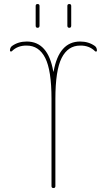

<svg xmlns="http://www.w3.org/2000/svg" viewBox="-20 -950 540 970"><path d="M320.3 -820.3V-919.9Q320.3 -929.7 330.1 -929.7Q339.8 -929.7 339.8 -919.9V-820.3Q339.8 -809.6 330.1 -809.6Q320.3 -809.6 320.3 -820.3ZM160.2 -820.3V-919.9Q160.2 -929.7 169.9 -929.7Q179.7 -929.7 179.7 -919.9V-820.3Q179.7 -809.6 169.9 -809.6Q160.2 -809.6 160.2 -820.3ZM40 -691.4Q38.1 -689.5 34.2 -689.9Q30.3 -690.4 30.3 -694.3Q30.3 -710 41 -717.8Q72.3 -740.2 115.2 -740.2Q222.7 -740.2 249 -589.8Q249 -587.9 250 -587.9Q251 -587.9 251 -589.8Q278.3 -740.2 384.8 -740.2Q427.7 -740.2 459 -717.8Q469.7 -710 469.7 -694.3Q469.7 -690.4 466.3 -689.5Q462.9 -688.5 460 -691.4Q430.7 -720.7 384.8 -719.7Q323.2 -719.7 291.5 -657.2Q259.8 -594.7 259.8 -450.2V-9.8Q259.8 0 250 0Q240.2 0 240.2 -9.8V-450.2Q240.2 -594.7 208.5 -657.2Q176.8 -719.7 115.2 -719.7Q69.3 -720.7 40 -691.4Z"/></svg>

Font: Rounded-X Mgen+ 2m thin
Style: Regular
Weight: 100
Designer: [Source Han Sans]
Ryoko NISHIZUKA  (kana & ideographs); Paul D. Hunt (Latin, Greek & Cyrillic); Wenlong ZHANG  (bopomofo
Version: Version 1.059.20150602